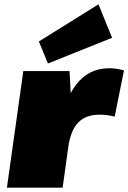

<svg xmlns="http://www.w3.org/2000/svg" viewBox="-20 -869 594 889"><path d="M88 -540H302L314 -317L270 0H12ZM253 -251Q274 -401 332.5 -477Q391 -553 485 -553Q502 -553 519.5 -550.5Q537 -548 554 -543L511 -329Q476 -338 440 -338Q377 -338 342 -301.5Q307 -265 296 -188ZM499 -694 202 -575 160 -677 436 -849Z"/></svg>

Font: Pathway Extreme 28pt Black
Style: Italic
Weight: 900
Italic angle: -8°
Designer: Eduardo Rodriguez Tunni
Foundry: Eduardo Rodriguez Tunni
Version: Version 1.001;gftools[0.9.26]